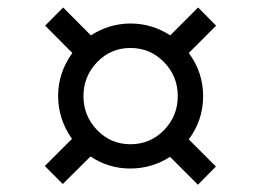

<svg xmlns="http://www.w3.org/2000/svg" viewBox="-20 -554 708 521"><path d="M441.4 -128.4Q392.1 -96.7 333.3 -96.7Q274.4 -96.7 225.6 -129.4L150.4 -54.7L101.6 -103.5L175.3 -177.2Q137.7 -230.5 137.7 -293.7Q137.7 -356.9 176.3 -410.2L102.5 -484.4L151.4 -533.7L226.6 -458Q276.4 -490.2 334.2 -490.2Q392.1 -490.2 441.9 -458L517.6 -533.7L566.4 -484.4L492.2 -410.2Q531.2 -357.9 531.2 -293Q531.2 -228 492.2 -175.8L565.9 -102.1L517.1 -52.7ZM334 -423.8Q280.3 -423.8 243.4 -385.3Q206.5 -346.7 206.5 -293.2Q206.5 -239.7 243.4 -201.2Q280.3 -162.6 334 -162.6Q387.7 -162.6 425 -200.9Q462.4 -239.3 462.4 -293.2Q462.4 -347.2 425 -385.5Q387.7 -423.8 334 -423.8Z"/></svg>

Font: Cantata One
Style: Regular
Weight: 400
Designer: Joana Maria Correia da Silva
Foundry: Joana Maria Correia da Silva
Version: Version 1.002